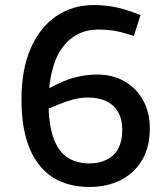

<svg xmlns="http://www.w3.org/2000/svg" viewBox="-20 -730 658 760"><path d="M334 10Q249 10 189 -28Q129 -66 97 -143Q65 -220 65 -336Q65 -455 101.5 -538.5Q138 -622 202.5 -666Q267 -710 351 -710Q391 -710 429.5 -703Q468 -696 511 -680L536 -670L510 -588L483 -596Q454 -605 427.5 -609Q401 -613 370 -613Q279 -613 226.5 -541Q174 -469 172 -327Q172 -242 190 -188.5Q208 -135 243 -109.5Q278 -84 331 -83Q392 -83 428 -115.5Q464 -148 464 -218Q464 -259 447 -287.5Q430 -316 399.5 -330Q369 -344 328 -344Q299 -344 270.5 -336.5Q242 -329 208 -315L156 -294L150 -369L207 -397Q245 -416 285 -425.5Q325 -435 364 -435Q425 -435 472 -408.5Q519 -382 546 -334Q573 -286 573 -222Q573 -147 542 -95.5Q511 -44 457.5 -17Q404 10 334 10Z"/></svg>

Font: REM Medium
Style: Regular
Weight: 400
Version: Version 1.005;gftools[0.9.28]